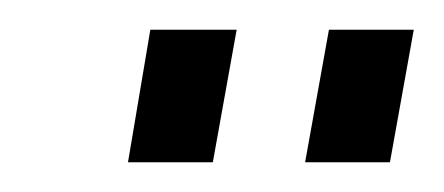

<svg xmlns="http://www.w3.org/2000/svg" viewBox="-20 -744 298 129"><path d="M66 -635 81 -724H139L123 -635ZM185 -635 201 -724H258L242 -635Z"/></svg>

Font: Archivo ExtraCondensed
Style: Italic
Weight: 400
Width: 2
Italic angle: -10°
Designer: Hector Gatti
Foundry: Omnibus-Type
Version: Version 2.001